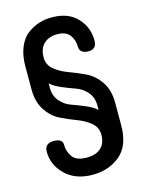

<svg xmlns="http://www.w3.org/2000/svg" viewBox="-120 -803 712 943"><g transform="rotate(-15 236.0 -331.5)"><path d="M50 -416V-530Q50 -588 67.5 -629.5Q85 -671 114.5 -692Q144 -713 174 -722Q204 -731 237 -731Q320 -731 365.5 -683Q411 -635 411 -567Q411 -523 370 -523Q324 -523 324 -561Q324 -593 305 -618.5Q286 -644 241 -644Q199 -644 173.5 -620Q148 -596 148 -550Q148 -513 177 -489Q206 -465 247.5 -450Q289 -435 330.5 -415Q372 -395 401 -352.5Q430 -310 430 -245V-132Q430 -27 372.5 20.5Q315 68 233 68Q146 68 94.5 18Q43 -32 43 -99Q43 -142 89 -142Q134 -142 134 -111Q134 -76 154 -48.5Q174 -21 226 -21Q274 -21 299 -45Q324 -69 324 -111Q324 -148 296 -172Q268 -196 227.5 -211Q187 -226 146.5 -246Q106 -266 78 -308.5Q50 -351 50 -416ZM342 -232V-256Q342 -297 318 -324Q294 -351 263.5 -361.5Q233 -372 195 -388Q157 -404 139 -422V-398Q139 -357 163 -330Q187 -303 217.5 -292.5Q248 -282 286 -266Q324 -250 342 -232Z"/></g></svg>

Font: Dosis
Style: SemiBold
Weight: 600
Designer: Edgar Tolentino, Pablo Impallari, Igino Marini
Foundry: Edgar Tolentino, Pablo Impallari, Igino Marini
Version: Version 1.007